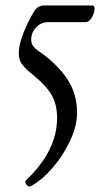

<svg xmlns="http://www.w3.org/2000/svg" viewBox="-20 -437 383 703"><path d="M91.8 245.1Q84.5 249 76.9 239Q69.3 229 75.2 223.1Q189 115.2 189 -4.9Q189 -53.7 169.7 -87.9Q150.4 -122.1 105 -159.2Q88.9 -172.4 81.3 -179.2Q73.7 -186 64.7 -196.8Q55.7 -207.5 52.2 -218.5Q48.8 -229.5 48.8 -243.2Q48.8 -272.9 65.7 -315.7Q82.5 -358.4 104 -394Q117.7 -417 141.1 -417H317.9Q326.2 -417 326.2 -404.8Q326.2 -390.1 316.2 -373Q306.2 -356 294.9 -356H157.2Q130.4 -356 112.3 -336.9Q94.2 -317.9 94.2 -292Q94.2 -278.3 101.8 -267.6Q109.4 -256.8 133.8 -241.2Q193.4 -197.8 227.8 -145.3Q262.2 -92.8 262.2 -22Q262.2 23.9 236.1 79.3Q210 134.8 170.7 179.7Q131.3 224.6 91.8 245.1Z"/></svg>

Font: Junicode SmCond
Style: Regular
Weight: 400
Width: 4
Designer: Peter S. Baker
Version: Version 2.206